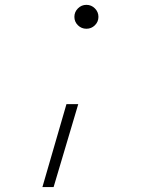

<svg xmlns="http://www.w3.org/2000/svg" viewBox="-20 -547 626 780"><path d="M152.3 212.9 250 -124H297.9L197.8 212.9ZM331.1 -430.2Q311 -430.2 296.6 -444.3Q282.2 -458.5 282.2 -478.5Q282.2 -498.5 296.6 -512.9Q311 -527.3 331.1 -527.3Q351.1 -527.3 365.5 -512.9Q379.9 -498.5 379.9 -478.5Q379.9 -458.5 365.5 -444.3Q351.1 -430.2 331.1 -430.2Z"/></svg>

Font: CaskaydiaCove NFP ExtraLight
Style: Italic
Weight: 200
Italic angle: -10°
Designer: Aaron Bell
Foundry: Saja Typeworks
Version: Version 2111.001; VTT 6.35;Nerd Fonts 3.1.1